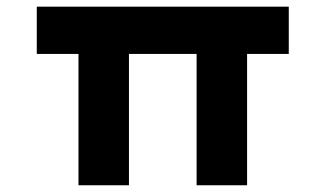

<svg xmlns="http://www.w3.org/2000/svg" viewBox="-20 -551 960 571"><path d="M213.4 0V-481.2L230.4 -390.6H89.4V-531.2H838.8V-390.6H705.8L714.8 -443.2V0H564.7V-465.2L574.7 -390.6H350.5L363.5 -443.2V0Z"/></svg>

Font: Lexend Peta
Style: Regular
Weight: 400
Designer: Bonnie Shaver-Troup, Thomas Jockin
Foundry: Lexend
Version: Version 1.007